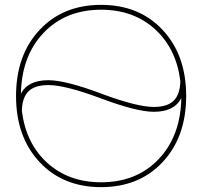

<svg xmlns="http://www.w3.org/2000/svg" viewBox="-20 -760 832 790"><path d="M142.5 -93.5Q46 -197 46 -365Q46 -533 142.5 -636.5Q239 -740 396 -740Q553 -740 649.5 -636.5Q746 -533 746 -365Q746 -197 649.5 -93.5Q553 10 396 10Q239 10 142.5 -93.5ZM70 -303Q87 -169 175 -89.5Q263 -10 396 -10Q542 -10 632.5 -105Q723 -200 726 -356Q697 -300 613 -300Q542 -300 393 -356Q248 -410 179 -410Q123 -410 97 -384Q71 -358 70 -303ZM66 -374Q94 -430 179 -430Q250 -430 399 -374Q544 -320 613 -320Q669 -320 695 -346Q721 -372 722 -427Q705 -561 617 -640.5Q529 -720 396 -720Q250 -720 159.5 -625Q69 -530 66 -374Z"/></svg>

Font: M PLUS 1p Thin
Style: Regular
Weight: 250
Version: Version 1.062